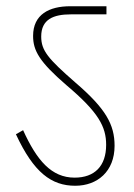

<svg xmlns="http://www.w3.org/2000/svg" viewBox="-20 -642 429 615"><path d="M347 -175C347 -243 319 -294 221 -378C134 -454 112 -480 112 -525C112 -580 151 -596 207 -596H321V-622H205C138 -622 86 -596 86 -527C86 -480 106 -444 193 -369C296 -282 320 -236 320 -178C320 -110 283 -73 219 -73C145 -73 98 -128 54 -225L31 -212C88 -89 145 -47 221 -47C292 -47 347 -93 347 -175Z"/></svg>

Font: Noto Sans Devanagari SemiCondensed Thin
Style: Regular
Weight: 100
Width: 4
Designer: Jelle Bosma - Monotype Design Team
Foundry: Monotype Imaging Inc.
Version: Version 2.004